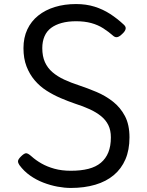

<svg xmlns="http://www.w3.org/2000/svg" viewBox="-20 -910 728 949"><path d="M330 19Q299 19 264 12.5Q229 6 194 -7.5Q159 -21 128.5 -42.5Q98 -64 76 -94Q69 -104 69 -113Q69 -122 83 -136Q98 -151 107.5 -152.5Q117 -154 136 -137Q157 -118 185 -102Q213 -86 249 -76Q285 -66 330 -66Q380 -66 417 -75.5Q454 -85 478.5 -105.5Q503 -126 515.5 -157Q528 -188 528 -231Q528 -266 515.5 -291.5Q503 -317 479.5 -336Q456 -355 423.5 -370Q391 -385 350 -398Q315 -410 279 -425.5Q243 -441 210 -462Q177 -483 151.5 -513Q126 -543 111 -582Q96 -621 96 -672Q96 -724 115 -764.5Q134 -805 169 -833Q204 -861 251.5 -875.5Q299 -890 356 -890Q406 -890 447.5 -877Q489 -864 524.5 -841Q560 -818 592 -788Q603 -778 601 -767.5Q599 -757 588 -746Q576 -733 564.5 -728Q553 -723 542 -731Q517 -753 490.5 -770Q464 -787 431 -796Q398 -805 356 -805Q316 -805 285 -796.5Q254 -788 232.5 -772Q211 -756 200 -730.5Q189 -705 189 -672Q189 -632 202 -603Q215 -574 239.5 -553Q264 -532 297.5 -516.5Q331 -501 371 -488Q413 -474 457 -455.5Q501 -437 538 -408Q575 -379 597.5 -336.5Q620 -294 620 -231Q620 -169 600 -122.5Q580 -76 542.5 -44.5Q505 -13 451 3Q397 19 330 19Z"/></svg>

Font: Playwrite IT Moderna
Style: Regular
Weight: 400
Designer: Veronika Burian, José Scaglione
Foundry: TypeTogether
Version: Version 1.002